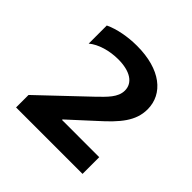

<svg xmlns="http://www.w3.org/2000/svg" viewBox="-125 -914 658 658"><g transform="rotate(45 204.0 -585.0)"><path d="M38 -363.6H360.1V-444.6H179.7V-447.1L268.1 -528.1C325.3 -579.5 361.5 -620.4 361.5 -677.6C361.5 -752.5 296.2 -806.1 182.2 -806.1C137.4 -806.1 92 -797.6 59.3 -782V-694.2C84.5 -715.6 127.1 -728 169 -728C225.9 -728 261 -706 261 -668.3C261 -634.9 233.3 -610.1 203.8 -581.3L38 -424Z"/></g></svg>

Font: TID UI Semi Bold
Style: Regular
Weight: 600
Designer: The TID Project Authors
Foundry: Bakken & Bæck
Version: Version 1.001;hotconv 1.0.109;makeotfexe 2.5.65596